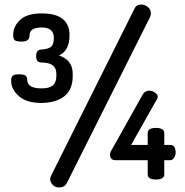

<svg xmlns="http://www.w3.org/2000/svg" viewBox="-20 -790 814 845"><path d="M29 -435Q29 -451 36.5 -457Q44 -463 63 -463Q85 -463 92.5 -457Q100 -451 100 -438Q100 -401 163 -401Q197 -401 212.5 -414Q228 -427 228 -456V-466Q228 -515 162 -515Q139 -515 139 -543Q139 -571 162 -572Q189 -573 203 -583Q217 -593 217 -623Q217 -669 164 -669Q110 -669 110 -634Q110 -607 76 -607Q52 -607 45 -613Q38 -619 38 -637Q38 -673 68 -702Q98 -731 164 -731Q286 -731 286 -635Q286 -567 240 -546Q300 -525 300 -466V-456Q300 -394 262 -365.5Q224 -337 161 -337Q97 -337 63 -367Q29 -397 29 -435ZM201 -2Q201 -10 205 -17L572 -752Q580 -770 602 -770Q618 -770 631 -759Q644 -748 644 -732Q644 -724 641 -716L274 16Q264 35 240 35Q223 35 212 23.5Q201 12 201 -2ZM464 -110Q464 -117 468 -124L607 -372Q617 -391 638 -391Q649 -391 661.5 -383Q674 -375 674 -364Q674 -358 671 -354L557 -152H630V-204Q630 -227 666 -227Q703 -227 703 -204V-152H730Q753 -152 753 -118Q753 -106 746 -95.5Q739 -85 730 -85H703V-23Q703 0 666 0Q630 0 630 -23V-85H489Q464 -85 464 -110Z"/></svg>

Font: TerminalDosisSemiBold
Style: Bold
Weight: 600
Designer: EdgarTolentino, PabloImpallari, IginoMarini
Foundry: EdgarTolentino, PabloImpallari, IginoMarini
Version: Version 1.006